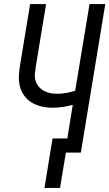

<svg xmlns="http://www.w3.org/2000/svg" viewBox="-20 -755 541 950"><path d="M200 175 240 -70H313L340 -236Q316 -230 291 -226Q266 -222 241 -222Q213 -222 186.5 -228Q160 -234 138 -247Q116 -260 100.5 -281Q85 -302 78.5 -327.5Q72 -353 73.5 -381Q75 -409 80 -437L129 -735H208L157 -425Q154 -407 152.5 -389.5Q151 -372 156 -356Q161 -340 171.5 -327Q182 -314 196.5 -306Q211 -298 228 -294.5Q245 -291 263 -291Q285 -291 307.5 -295Q330 -299 352 -306L423 -735H501L380 0H306L277 175Z"/></svg>

Font: Iosevka SS04
Style: Italic
Weight: 400
Italic angle: -9°
Monospace: yes
Designer: Belleve Invis
Foundry: Belleve Invis
Version: Version 19.0.0; ttfautohint (v1.8.4)